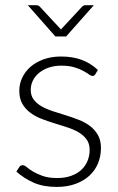

<svg xmlns="http://www.w3.org/2000/svg" viewBox="-20 -728 465 756"><path d="M355.5 -436Q351.5 -429 344 -429Q338.5 -429 330 -435.2Q321.5 -441.5 307.2 -449.2Q293 -457 272 -463.2Q251 -469.5 221 -469.5Q194 -469.5 171.8 -461.8Q149.5 -454 133.8 -441Q118 -428 109.5 -410.8Q101 -393.5 101 -374.5Q101 -351 113 -335.5Q125 -320 144.2 -309Q163.5 -298 188.5 -290Q213.5 -282 239.2 -274Q265 -266 290 -256.2Q315 -246.5 334.2 -232Q353.5 -217.5 365.5 -196.5Q377.5 -175.5 377.5 -145.5Q377.5 -113 366 -85Q354.5 -57 332.2 -36.5Q310 -16 277.5 -4Q245 8 203 8Q150.5 8 112.5 -8.8Q74.5 -25.5 44.5 -52.5L55.5 -69.5Q58 -73.5 61.2 -75.5Q64.5 -77.5 70 -77.5Q76.5 -77.5 85.8 -69.5Q95 -61.5 110.5 -52.2Q126 -43 148.8 -35Q171.5 -27 205 -27Q236.5 -27 260.5 -35.8Q284.5 -44.5 300.5 -59.5Q316.5 -74.5 324.8 -94.8Q333 -115 333 -137.5Q333 -162.5 321 -179Q309 -195.5 289.5 -207Q270 -218.5 245.2 -226.5Q220.5 -234.5 194.5 -242.5Q168.5 -250.5 143.8 -260Q119 -269.5 99.5 -284Q80 -298.5 68 -319.2Q56 -340 56 -371Q56 -397.5 67.5 -422Q79 -446.5 100.2 -465Q121.5 -483.5 152 -494.5Q182.5 -505.5 220.5 -505.5Q266 -505.5 301.2 -492.5Q336.5 -479.5 365.5 -452.5ZM349.5 -707.5 240.5 -584.5H198L89.5 -707.5H123Q131 -707.5 136.5 -702L214.5 -618Q216 -616.5 217.5 -615Q219 -613.5 220 -611.5Q221.5 -613.5 222.8 -615Q224 -616.5 225.5 -618L303.5 -702Q309 -707.5 317 -707.5Z"/></svg>

Font: Lato 2
Style: Regular
Weight: 300
Designer: Lukasz Dziedzic with Adam Twardoch and Botio Nikoltchev
Foundry: tyPoland Lukasz Dziedzic
Version: Version 2.015; 2015-08-06; http://www.latofonts.com/